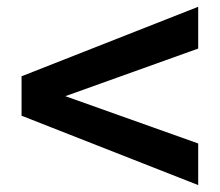

<svg xmlns="http://www.w3.org/2000/svg" viewBox="-20 -594 642 561"><path d="M559.1 -53.2V-174.8L170.9 -313L559.1 -452.1V-574.2L43 -371.1V-255.9Z"/></svg>

Font: Hack
Style: Bold
Weight: 700
Monospace: yes
Designer: Christopher Simpkins
Foundry: Christopher Simpkins
Version: Version 2.010